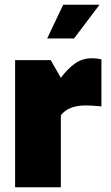

<svg xmlns="http://www.w3.org/2000/svg" viewBox="-20 -794 470 814"><path d="M44 -539H195L238 -464Q266 -502 297.5 -524.5Q329 -547 370 -547Q392 -547 410 -542V-343Q364 -347 344 -347Q269 -347 238 -305V0H44ZM248 -774H402L294 -631H180Z"/></svg>

Font: Exo Black
Style: Regular
Weight: 900
Designer: Natanael Gama
Foundry: Natanael Gama
Version: Version 1.500; ttfautohint (v1.6)